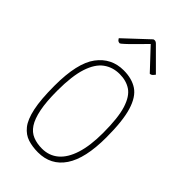

<svg xmlns="http://www.w3.org/2000/svg" viewBox="-220 -765 841 841"><g transform="rotate(45 200.5 -344.5)"><path d="M195 10Q161 10 132.5 1Q104 -8 83 -34Q62 -60 51 -111.5Q40 -163 40 -248Q40 -388 85.5 -449Q131 -510 207 -510Q258 -510 292 -487.5Q326 -465 343.5 -408Q361 -351 361 -248Q361 -118 318 -54Q275 10 195 10ZM196 -14Q240 -14 271.5 -40.5Q303 -67 320 -120Q337 -173 337 -252Q337 -346 321 -396.5Q305 -447 276 -466.5Q247 -486 206 -486Q163 -486 131 -462.5Q99 -439 81.5 -385.5Q64 -332 64 -241Q64 -173 73 -128.5Q82 -84 98.5 -59Q115 -34 140 -24Q165 -14 196 -14ZM298 -580Q298 -580 284.5 -594.5Q271 -609 253.5 -627.5Q236 -646 222.5 -660.5Q209 -675 209 -675Q209 -675 195 -661Q181 -647 162.5 -628Q144 -609 128.5 -595Q113 -581 111 -581Q101 -581 96.5 -587.5Q92 -594 92 -594L202 -697Q204 -699 210 -699Q213 -699 216.5 -697.5Q220 -696 224 -692Q224 -692 238.5 -677.5Q253 -663 272 -644Q291 -625 305.5 -610.5Q320 -596 320 -596Q320 -596 313.5 -588Q307 -580 298 -580Z"/></g></svg>

Font: Yanone Kaffeesatz ExtraLight ExtraLight
Style: Regular
Weight: 250
Version: Version 2.003